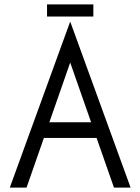

<svg xmlns="http://www.w3.org/2000/svg" viewBox="-20 -856 641 876"><path d="M299.3 -754.9H301.3L575.9 0H500L300.3 -570.6L101.1 0H24.7ZM186.3 -298.3H414.5L438.1 -226.8H162.7ZM194.6 -835.9H405.9V-780.6H194.6Z"/></svg>

Font: Lineal Thin
Style: Regular
Weight: 200
Designer: Created by Frank Adebiaye with contributions from Anton Moglia & Ariel Martín Pérez
Created by Frank ADEBIAYE with FontF
Foundry: Velvetyne Type Foundry
Version: Version 2.000;Glyphs 3.2 (3227)